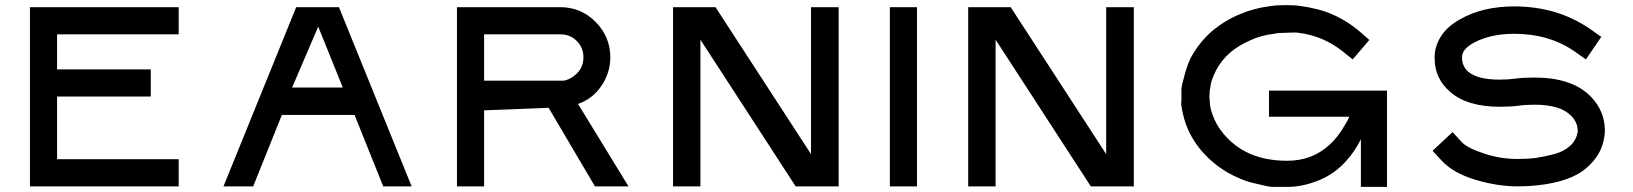

<svg xmlns="http://www.w3.org/2000/svg" viewBox="-20 -728 6378 750"><path d="M678 -594H203V-457H569V-351H203V-106H678V0H97V-700H678Z M1477 0 1365 -279H1081L969 0H853L1137 -700H1304L1588 0ZM1121 -386H1319L1223 -624Z M2364 -504Q2364 -444 2329 -392Q2295 -342 2238 -322L2435 0H2304L2123 -307L1871 -297V0H1765V-700H2168Q2250 -700 2307 -642Q2364 -584 2364 -504ZM1871 -413H2183Q2215 -420 2238 -446Q2259 -470 2259 -504Q2259 -542 2233 -568Q2207 -594 2168 -594H1871Z M3256 -700V0H3088L2716 -573V0H2609V-700H2775L3148 -126V-700Z M3562 -700V0H3456V-700Z M4409 -700V0H4241L3869 -573V0H3762V-700H3928L4301 -126V-700Z M5398 -374V2H5296V-184Q5272 -136 5239 -100Q5195 -50 5135 -25Q5070 2 5011 2H4950Q4937 2 4889 -10Q4859 -16 4829 -28Q4794 -43 4772 -56Q4717 -89 4675 -137Q4630 -190 4610 -250Q4600 -281 4595 -314Q4594 -317 4594 -326Q4594 -327 4594.5 -331Q4595 -335 4595 -338V-380Q4595 -392 4610 -445Q4622 -485 4633 -505Q4665 -563 4714 -606Q4764 -648 4822 -672Q4878 -696 4941 -704Q4966 -708 5003 -708Q5040 -708 5064 -704Q5093 -700 5125 -692Q5157 -684 5184 -672Q5212 -660 5239 -643Q5264 -628 5290 -606L5329 -572L5264 -496L5224 -528Q5146 -589 5051 -600Q5048 -601 5035 -601L5003 -600Q4975 -600 4956 -596Q4906 -590 4865 -571Q4771 -531 4730 -453Q4720 -433 4713 -413Q4710 -404 4705 -370V-361Q4705 -359 4704.5 -356Q4704 -353 4704 -352Q4704 -346 4705 -340Q4706 -334 4706 -327Q4706 -310 4715 -284Q4729 -242 4758 -207Q4786 -172 4827 -146Q4901 -100 5008 -100Q5106 -100 5174 -163Q5207 -193 5233 -239Q5244 -256 5251 -272H4937V-374Z M5900 -421Q5931 -425 5975 -425Q6120 -425 6193 -352Q6249 -294 6249 -219Q6249 -205 6248 -202Q6245 -176 6236 -152Q6226 -125 6204 -99Q6178 -68 6145 -49Q6107 -27 6048 -14Q5984 0 5908 0Q5831 0 5746 -25Q5658 -51 5612 -100L5576 -139L5654 -212L5690 -173Q5711 -150 5778 -128Q5841 -107 5908 -107Q5948 -107 5979 -111Q6013 -116 6051 -126Q6089 -136 6114 -159Q6138 -181 6143 -214V-217Q6143 -250 6117 -276Q6075 -319 5975 -319Q5937 -319 5912 -315Q5881 -311 5839 -311Q5712 -311 5646 -368Q5584 -421 5584 -500V-505Q5584 -548 5610 -588Q5634 -625 5684 -653Q5772 -703 5895 -703Q6063 -703 6191 -615L6235 -584L6175 -496L6131 -527Q6031 -596 5895 -596Q5802 -596 5737 -561Q5691 -536 5691 -505V-504Q5691 -470 5715 -448Q5752 -417 5837 -417Q5872 -417 5900 -421Z"/></svg>

Font: Teller
Style: Regular
Weight: 400
Version: Version 3.020;FEAKit 1.0